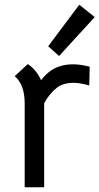

<svg xmlns="http://www.w3.org/2000/svg" viewBox="-20 -788 419 809"><path d="M358 -507 356 -428Q316 -439 291 -439Q244 -439 218 -417Q188 -393 166 -353V1H84V-353Q84 -431 42 -467L97 -518Q112 -509 127.5 -491Q143 -473 153 -450Q175 -478 198 -493Q236 -517 289 -517Q318 -517 358 -507ZM183 -593 314 -768 379 -716 229 -552Z"/></svg>

Font: Bellota
Style: Bold
Weight: 700
Designer: Kemie Guaida
Foundry: Kemie Guaida
Version: Version 4.001